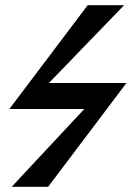

<svg xmlns="http://www.w3.org/2000/svg" viewBox="-20 -718 525 738"><path d="M466 -399 165 0H25L304 -299H16L317 -698H457L168 -399Z"/></svg>

Font: STIX
Style: Bold Italic
Weight: 700
Italic angle: -16.33°
Designer: MicroPress Inc., with final additions and corrections provided by Coen Hoffman, Elsevier (retired)
Version: Version 1.1.1